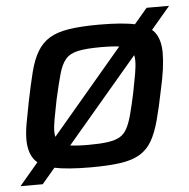

<svg xmlns="http://www.w3.org/2000/svg" viewBox="-50 -612 704 714"><g transform="rotate(-5 302.5 -255.0)"><path d="M-2 55 523 -565H607L81 55ZM265 8Q176 8 126 -3Q76 -14 55.5 -41.5Q35 -69 35 -116Q35 -142 41 -176Q47 -210 56 -255Q69 -319 80.5 -364.5Q92 -410 110 -440Q128 -470 156 -487Q184 -504 229 -511Q274 -518 341 -518Q429 -518 478.5 -507Q528 -496 548 -468.5Q568 -441 568 -393Q568 -366 563.5 -332.5Q559 -299 549 -255Q536 -190 523.5 -144Q511 -98 494 -68.5Q477 -39 449 -22Q421 -5 377 1.5Q333 8 265 8ZM264 -76Q307 -76 335.5 -80Q364 -84 381 -94Q398 -104 408.5 -124Q419 -144 427.5 -176Q436 -208 446 -255Q454 -295 459 -324Q464 -353 464 -373Q464 -399 452.5 -412Q441 -425 415 -429.5Q389 -434 341 -434Q287 -434 256 -427.5Q225 -421 209 -402.5Q193 -384 183 -348.5Q173 -313 160 -255Q152 -214 146.5 -185Q141 -156 141 -136Q141 -111 152 -98Q163 -85 190 -80.5Q217 -76 264 -76Z"/></g></svg>

Font: Saira SemiExpanded Medium
Style: Italic
Weight: 500
Width: 6
Italic angle: -12°
Designer: Hector Gatti with collaboration of the Omnibus-Type team
Foundry: Omnibus-Type
Version: Version 1.101